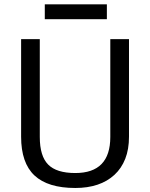

<svg xmlns="http://www.w3.org/2000/svg" viewBox="-20 -886 714 913"><path d="M338.1 7.9Q207.8 7.9 144.1 -51.5Q80.4 -111 80.4 -236.1V-700H169.2V-234.6Q169.2 -143.8 209 -103.5Q248.7 -63.2 338.1 -63.2Q504.5 -63.2 504.5 -234.6V-700H593.4V-236.1Q593.4 -176.1 575.6 -130.9Q557.8 -85.6 524.1 -54.5Q490.4 -23.4 443.5 -7.7Q396.5 7.9 338.1 7.9ZM488.2 -865.5V-794.6H193V-865.5Z"/></svg>

Font: Pathway Extreme 8pt Thin
Style: Regular
Weight: 100
Designer: Eduardo Rodriguez Tunni
Foundry: Eduardo Rodriguez Tunni
Version: Version 1.000